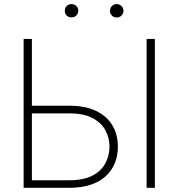

<svg xmlns="http://www.w3.org/2000/svg" viewBox="-20 -897 856 917"><path d="M111.8 -392.1H311Q387.2 -392.1 439 -367.2Q490.7 -342.3 516.8 -298.3Q543 -254.4 543 -196.3Q543 -152.8 528.1 -116.9Q513.2 -81.1 484.1 -54.7Q455.1 -28.3 411.6 -14.2Q368.2 0 311 0H92.8V-710.9H132.3V-36.1H311Q379.4 -36.1 421.6 -58.3Q463.9 -80.6 483.4 -117.4Q502.9 -154.3 502.9 -197.3Q502.9 -238.8 483.4 -274.9Q463.9 -311 421.6 -333.3Q379.4 -355.5 311 -355.5H111.8ZM719.7 -710.9V0H680.2V-710.9ZM289.6 -845.2Q289.6 -858.9 298.3 -868.2Q307.1 -877.4 321.3 -877.4Q335.4 -877.4 344.7 -868.2Q354 -858.9 354 -845.2Q354 -832 344.7 -823Q335.4 -814 321.3 -814Q307.1 -814 298.3 -823Q289.6 -832 289.6 -845.2ZM505.4 -845.2Q505.4 -858.4 514.4 -867.9Q523.4 -877.4 537.6 -877.4Q551.3 -877.4 560.5 -867.9Q569.8 -858.4 569.8 -845.2Q569.8 -832 560.5 -822.8Q551.3 -813.5 537.6 -813.5Q523.4 -813.5 514.4 -822.8Q505.4 -832 505.4 -845.2Z"/></svg>

Font: Roboto ExtraLight
Style: Regular
Weight: 250
Designer: Christian Robertson
Foundry: Google
Version: Version 3.009; 2024